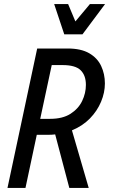

<svg xmlns="http://www.w3.org/2000/svg" viewBox="-20 -930 559 950"><path d="M17 0 164 -690H315Q381 -690 421.5 -666.5Q462 -643 480.5 -603.5Q499 -564 499 -517Q499 -472 480 -426.5Q461 -381 425 -344Q389 -307 336 -285L419 0H323L253 -265Q245 -264 236.5 -263.5Q228 -263 219 -263H162L106 0ZM179 -342H228Q290 -342 329 -367Q368 -392 386.5 -430.5Q405 -469 405 -510Q405 -557 379 -582.5Q353 -608 290 -608H236ZM248 -910H317L353 -824L425 -910H500L388 -760H298Z"/></svg>

Font: Radio Canada Condensed
Style: Italic
Weight: 400
Width: 3
Italic angle: -12°
Designer: Charles Daoud, Etienne Aubert Bonn, Alexandre Saumier Demers, Jacques Le Bailly
Foundry: Radio-Canada
Version: Version 2.104; ttfautohint (v1.8.4.7-5d5b);gftools[0.9.28.de